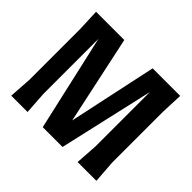

<svg xmlns="http://www.w3.org/2000/svg" viewBox="-165 -979 1207 1207"><g transform="rotate(45 438.5 -375.0)"><path d="M660 -150V-632L516 0H340L195 -640V-150L205 0H60L70 -150V-605L64 -750H315L441 -161L567 -750H812L806 -605V-150L817 0H650Z"/></g></svg>

Font: Farro
Style: Bold
Weight: 700
Designer: Aceler Chua
Foundry: Grayscale Limited
Version: Version 1.101